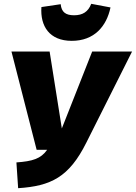

<svg xmlns="http://www.w3.org/2000/svg" viewBox="-20 -966 712 1006"><path d="M356 -752C473 -752 538 -827 559 -927L458 -946C442 -904 413 -886 368 -886C325 -886 302 -902 298 -944L197 -929C190 -829 239 -752 356 -752ZM672 -696H463L304 -293L240 -696H40L172 -181H227C194 -134 150 -121 66 -115L75 20C247 9 342 -38 432 -218Z"/></svg>

Font: Fira Sans Heavy
Style: Italic
Weight: 900
Italic angle: -8°
Designer: bBox Type GmbH & Carrois Corporate GbR & Edenspiekermann AG
Foundry: bBox Type GmbH & Carrois Corporate GbR & Edenspiekermann AG
Version: Version 4.301;PS 004.301;hotconv 1.0.88;makeotf.lib2.5.64775